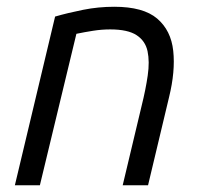

<svg xmlns="http://www.w3.org/2000/svg" viewBox="-20 -548 598 568"><path d="M24 0 143 -499Q181 -510 226 -519Q271 -528 318 -528Q404 -528 445 -493Q486 -458 492.5 -397.5Q499 -337 480 -260L418 0H343L399 -235Q411 -283 417 -324.5Q423 -366 416.5 -396.5Q410 -427 384 -444Q358 -461 306 -461Q281 -461 255.5 -457Q230 -453 206 -448L98 0Z"/></svg>

Font: Ubuntu Sans
Style: Italic
Weight: 400
Italic angle: -13.5°
Designer: Dalton Maag Ltd
Foundry: Dalton Maag Ltd
Version: Version 1.006